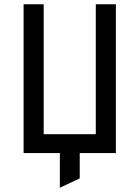

<svg xmlns="http://www.w3.org/2000/svg" viewBox="-20 -720 656 903"><path d="M91 0V-700H185.5V-89H430.5V-700H525V0ZM261.5 163V-67.5H355V119Z"/></svg>

Font: Overpass Mono Medium
Style: Regular
Weight: 500
Monospace: yes
Designer: Delve Withrington, Dave Bailey
Foundry: Delve Fonts LLC
Version: Version 4.000